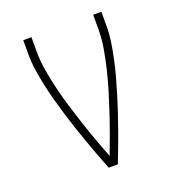

<svg xmlns="http://www.w3.org/2000/svg" viewBox="-133 -841 866 947"><g transform="rotate(-20 300.0 -367.5)"><path d="M276 0Q260 -40 245 -80.5Q230 -121 215.5 -161.5Q201 -202 187.5 -242.5Q174 -283 161.5 -324.5Q149 -366 137.5 -407.5Q126 -449 117 -491Q108 -533 101.5 -575.5Q95 -618 95 -662V-735H138V-662Q138 -609 147 -557Q156 -505 168.5 -453.5Q181 -402 196.5 -351.5Q212 -301 228.5 -251Q245 -201 263 -151.5Q281 -102 300 -53Q319 -102 337 -151.5Q355 -201 371.5 -251Q388 -301 403.5 -351.5Q419 -402 431.5 -453.5Q444 -505 453 -557Q462 -609 462 -662V-735H505V-662Q505 -618 498.5 -575.5Q492 -533 483 -491Q474 -449 462.5 -407.5Q451 -366 438.5 -324.5Q426 -283 412.5 -242.5Q399 -202 384.5 -161.5Q370 -121 355 -80.5Q340 -40 324 0Z"/></g></svg>

Font: Zed Sans Extralight Extended
Style: Regular
Weight: 200
Width: 7
Designer: Belleve Invis
Foundry: Belleve Invis
Version: Version 1.0.0; ttfautohint (v1.8.4)